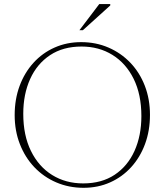

<svg xmlns="http://www.w3.org/2000/svg" viewBox="-20 -886 786 916"><path d="M367 -685Q437.5 -685 497.2 -659.2Q557 -633.5 601.8 -586.8Q646.5 -540 671 -476.5Q695.5 -413 695.5 -338Q695.5 -262.5 672 -199Q648.5 -135.5 605.8 -88.5Q563 -41.5 505.2 -15.8Q447.5 10 378.5 10Q308.5 10 248.5 -15.8Q188.5 -41.5 144 -88.2Q99.5 -135 74.8 -198.5Q50 -262 50 -337Q50 -412.5 73.5 -476Q97 -539.5 139.8 -586.5Q182.5 -633.5 240.5 -659.2Q298.5 -685 367 -685ZM377 -11Q465 -11 527 -52.2Q589 -93.5 621.8 -166.2Q654.5 -239 654.5 -332Q654.5 -435 617.8 -509.5Q581 -584 516.5 -624Q452 -664 369 -664Q281 -664 218.8 -622.8Q156.5 -581.5 123.8 -509Q91 -436.5 91 -343Q91 -240 127.8 -165.5Q164.5 -91 229 -51Q293.5 -11 377 -11ZM359 -742 453.5 -866.5H506V-860L375.5 -742Z"/></svg>

Font: Newsreader 24pt ExtraLight
Style: Regular
Weight: 250
Designer: Hugues Gentile
Foundry: Production Type
Version: Version 1.003